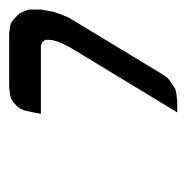

<svg xmlns="http://www.w3.org/2000/svg" viewBox="-14 -592 400 411"><g transform="rotate(-90 185.5 -386.0)"><path d="M147.9 -498 150.9 -514.2 154.8 -532.2 158.2 -541 163.1 -547.9 172.9 -557.1 181.2 -562 189 -564 205.1 -565.9H319.8L335 -564L341.8 -562L349.1 -557.1L358.9 -547.9L362.8 -543.9L368.2 -532.2L371.1 -522.9V-514.2V-498L366.2 -471.2L360.8 -455.1L353 -437L233.9 -240.2L225.1 -227.1L220.2 -223.1L207 -213.9L200.2 -210L190.9 -208L175.8 -206.1H150.9L291 -437L299.8 -455.1L305.2 -471.2L306.2 -480V-488.8L300.8 -495.1L293.9 -498Z"/></g></svg>

Font: Petahja
Style: Italic
Weight: 400
Designer: T. Christopher White
Version: Version 1.1